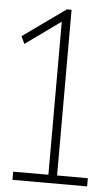

<svg xmlns="http://www.w3.org/2000/svg" viewBox="-52 -736 445 771"><g transform="rotate(5 171.0 -350.5)"><path d="M28 0V-33H170V-650L28 -548L14 -578L186 -701H205V-33H329V0Z"/></g></svg>

Font: Georama Condensed ExtraLight
Style: Regular
Weight: 200
Width: 3
Designer: Jean-Baptiste Levee
Foundry: Production Type
Version: Version 1.000